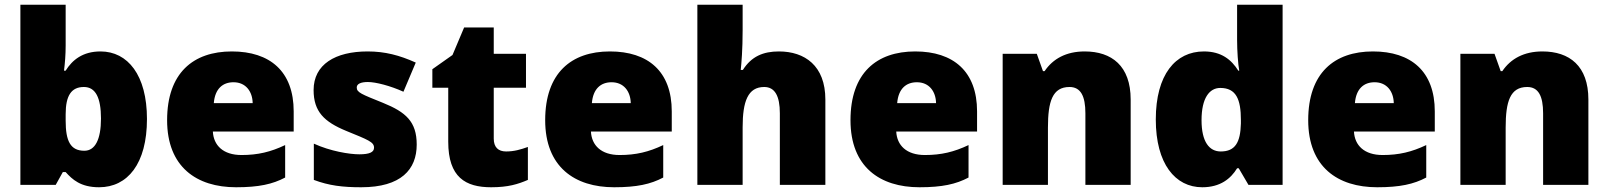

<svg xmlns="http://www.w3.org/2000/svg" viewBox="-20 -780 6785 810"><path d="M257 -588V-760H66V0H215L245 -54H257C285 -23 320 10 398 10C518 10 600 -89 600 -278C600 -463 519 -563 404 -563C329 -563 285 -527 257 -482H250C254 -513 257 -549 257 -588ZM334 -413C383 -413 406 -368 406 -280C406 -191 381 -144 336 -144C277 -144 257 -185 257 -271V-298C257 -377 281 -413 334 -413Z M958 -563C795 -563 685 -472 685 -273C685 -76 809 10 976 10C1072 10 1130 -3 1183 -31V-168C1122 -139 1068 -126 999 -126C921 -126 881 -167 878 -225H1219V-310C1219 -479 1119 -563 958 -563ZM965 -433C1017 -433 1045 -394 1046 -345H882C887 -406 920 -433 965 -433Z M1738 -170C1738 -267 1692 -307 1596 -346C1504 -383 1485 -390 1485 -411C1485 -426 1502 -434 1532 -434C1565 -434 1627 -418 1682 -393L1734 -516C1665 -547 1604 -563 1531 -563C1394 -563 1303 -508 1303 -400C1303 -309 1348 -266 1440 -228C1533 -190 1558 -181 1558 -157C1558 -138 1539 -129 1496 -129C1454 -129 1374 -142 1304 -174V-21C1368 3 1425 10 1504 10C1672 10 1738 -65 1738 -170Z M2115 -141C2082 -141 2063 -159 2063 -195V-410H2199V-553H2063V-664H1938L1889 -548L1804 -488V-410H1871V-182C1871 -32 1944 10 2052 10C2124 10 2165 -3 2207 -21V-160C2176 -149 2149 -141 2115 -141Z M2553 -563C2390 -563 2280 -472 2280 -273C2280 -76 2404 10 2571 10C2667 10 2725 -3 2778 -31V-168C2717 -139 2663 -126 2594 -126C2516 -126 2476 -167 2473 -225H2814V-310C2814 -479 2714 -563 2553 -563ZM2560 -433C2612 -433 2640 -394 2641 -345H2477C2482 -406 2515 -433 2560 -433Z M3113 -652V-760H2922V0H3113V-243C3113 -352 3135 -413 3204 -413C3249 -413 3270 -375 3270 -302V0H3462V-360C3462 -503 3375 -563 3266 -563C3200 -563 3150 -542 3114 -485H3105C3108 -514 3113 -570 3113 -652Z M3841 -563C3678 -563 3568 -472 3568 -273C3568 -76 3692 10 3859 10C3955 10 4013 -3 4066 -31V-168C4005 -139 3951 -126 3882 -126C3804 -126 3764 -167 3761 -225H4102V-310C4102 -479 4002 -563 3841 -563ZM3848 -433C3900 -433 3928 -394 3929 -345H3765C3770 -406 3803 -433 3848 -433Z M4556 -563C4478 -563 4422 -532 4387 -480H4380L4354 -553H4210V0H4401V-242C4401 -352 4420 -413 4492 -413C4539 -413 4559 -375 4559 -302V0H4750V-360C4750 -502 4670 -563 4556 -563Z M5052 10C5128 10 5172 -26 5199 -70H5206L5247 0H5391V-760H5199V-612C5199 -565 5203 -510 5208 -482H5204C5175 -528 5133 -563 5059 -563C4939 -563 4856 -465 4856 -276C4856 -89 4938 10 5052 10ZM5130 -141C5082 -141 5049 -181 5049 -273C5049 -366 5082 -409 5128 -409C5195 -409 5215 -361 5215 -274V-259C5213 -179 5191 -141 5130 -141Z M5772 -563C5609 -563 5499 -472 5499 -273C5499 -76 5623 10 5790 10C5886 10 5944 -3 5997 -31V-168C5936 -139 5882 -126 5813 -126C5735 -126 5695 -167 5692 -225H6033V-310C6033 -479 5933 -563 5772 -563ZM5779 -433C5831 -433 5859 -394 5860 -345H5696C5701 -406 5734 -433 5779 -433Z M6487 -563C6409 -563 6353 -532 6318 -480H6311L6285 -553H6141V0H6332V-242C6332 -352 6351 -413 6423 -413C6470 -413 6490 -375 6490 -302V0H6681V-360C6681 -502 6601 -563 6487 -563Z"/></svg>

Font: Noto Sans Thai Looped Black
Style: Regular
Weight: 900
Designer: Sasikarn Vongin, Ben Mitchell
Foundry: The Fontpad Ltd
Version: Version 1.001